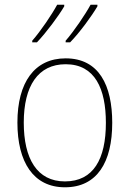

<svg xmlns="http://www.w3.org/2000/svg" viewBox="-20 -786 552 816"><path d="M394 -759V-766H365C343 -725 294 -653 259 -613V-606H278C319 -648 370 -718 394 -759ZM253 -759V-766H223C201 -725 153 -654 117 -613V-606H137C177 -648 229 -718 253 -759ZM457 -264C457 -423 401 -538 259 -538C127 -538 54 -436 54 -265C54 -97 122 10 256 10C393 10 457 -97 457 -264ZM81 -265C81 -421 142 -513 259 -513C384 -513 430 -408 430 -264C430 -110 377 -15 256 -15C137 -15 81 -112 81 -265Z"/></svg>

Font: Noto Sans Sinhala UI SemiCondensed Thin
Style: Regular
Weight: 100
Width: 4
Designer: Jelle Bosma - Monotype Design Team
Foundry: Monotype Imaging Inc.
Version: Version 2.006